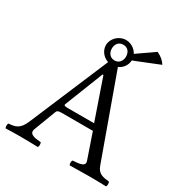

<svg xmlns="http://www.w3.org/2000/svg" viewBox="-189 -976 1073 1124"><g transform="rotate(30 347.5 -414.5)"><path d="M155 -79 210 -224C215 -237 221 -241 245 -241H456L514 -72C526 -38 488 -34 440 -31C434 -25 434 -4 440 2C477 1 532 0 571 0C612 0 650 1 685 2C691 -4 691 -25 685 -31C646 -35 612 -38 595 -86L396 -638C426 -651 446 -680 447 -712C454 -714 461 -717 471 -721L615 -779C602 -800 582 -818 553 -831L438 -751C423 -780 392 -799 359 -799C313 -799 271 -760 271 -714C271 -677 298 -645 332 -634L107 -102C81 -40 51 -34 7 -31C1 -25 1 -4 7 2C33 1 66 0 96 0C137 0 187 1 224 2C230 -4 230 -25 224 -31C186 -34 139 -38 155 -79ZM263 -283C241 -283 234 -286 238 -296L340 -555H346L440 -283ZM359 -767C389 -767 407 -745 407 -714C407 -686 390 -661 359 -661C328 -661 311 -686 311 -714C311 -744 328 -767 359 -767Z"/></g></svg>

Font: Libertinus Math
Style: Regular
Weight: 400
Designer: Philipp H. Poll, Khaled Hosny
Foundry: Caleb Maclennan
Version: Version 7.050;RELEASE